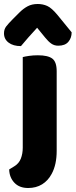

<svg xmlns="http://www.w3.org/2000/svg" viewBox="-53 -765 379 962"><path d="M231 -9Q231 60 206 106Q188 140 158 158.5Q128 177 88 177Q44 177 19 150.5Q-6 124 -7 84L19 68Q42 54 51.5 29.5Q61 5 61 -25V-479Q72 -482 92.5 -485Q113 -488 137 -488Q187 -488 209 -471.5Q231 -455 231 -408ZM133 -626Q120 -611 109.5 -600Q99 -589 90 -578.5Q81 -568 72 -557.5Q63 -547 52 -534Q13 -534 -10 -551.5Q-33 -569 -33 -598Q-33 -618 -22 -632.5Q-11 -647 11 -669L45 -703Q64 -722 85.5 -733.5Q107 -745 136 -745Q162 -745 184 -735Q206 -725 235 -690L306 -603Q306 -575 289.5 -555.5Q273 -536 239 -536Q219 -536 204 -546.5Q189 -557 173 -577Z"/></svg>

Font: Baloo 2 Latin ExtraBold
Style: Regular
Weight: 400
Designer: Sarang Kulkarni and Ek Type
Foundry: Ek Type
Version: Version 1.001